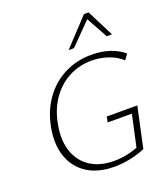

<svg xmlns="http://www.w3.org/2000/svg" viewBox="-162 -1020 995 1140"><g transform="rotate(-20 336.0 -450.0)"><path d="M365 7Q263 7 194.5 -36.5Q126 -80 98 -158.5Q70 -237 89 -341Q108 -441 160 -513.5Q212 -586 289.5 -625.5Q367 -665 462 -665Q526 -665 578 -647Q630 -629 664 -599L639 -565Q605 -597 554.5 -614.5Q504 -632 451 -632Q372 -632 306 -597.5Q240 -563 194.5 -497.5Q149 -432 133 -340Q116 -245 141 -174.5Q166 -104 226 -65Q286 -26 375 -26Q417 -26 461 -35.5Q505 -45 545 -63L520 -34L568 -254H415L422 -289H615L560 -33Q513 -13 462.5 -3Q412 7 365 7ZM344 -737 503 -907H532L521 -882L378 -737ZM585 -737 505 -882 503 -907H532L618 -737Z"/></g></svg>

Font: Ysabeau Office ExtraLight
Style: Italic
Weight: 250
Italic angle: -12°
Designer: Christian Thalmann (Catharsis Fonts)
Version: Version 2.001;gftools[0.9.30]; featfreeze: tnum,lnum,ss02